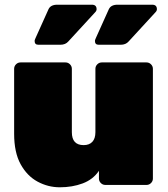

<svg xmlns="http://www.w3.org/2000/svg" viewBox="-20 -785 714 815"><path d="M234 10Q184 10 139.5 -14Q95 -38 67.5 -88Q40 -138 40 -217V-493Q40 -504 48 -512Q56 -520 67 -520H258Q269 -520 277 -512Q285 -504 285 -493V-224Q285 -169 335 -169Q359 -169 372 -183Q385 -197 385 -224V-493Q385 -504 393 -512Q401 -520 412 -520H602Q613 -520 621 -512Q629 -504 629 -493V-27Q629 -16 621 -8Q613 0 602 0H427Q416 0 408 -8Q400 -16 400 -27V-60Q375 -23 331 -6.5Q287 10 234 10ZM399 -595Q383 -595 383 -611Q383 -615 385 -619Q387 -623 388 -626L442 -746Q451 -765 479 -765H626Q646 -765 646 -746Q646 -739 640 -733L526 -609Q514 -595 492 -595ZM143 -595Q127 -595 127 -611Q127 -615 129 -619Q131 -623 132 -626L186 -746Q195 -765 223 -765H370Q390 -765 390 -746Q390 -739 384 -733L270 -609Q258 -595 236 -595Z"/></svg>

Font: Rubik Black
Style: Regular
Weight: 900
Designer: Hubert and Fischer
Foundry: Hubert and Fischer
Version: Version 2.300;gftools[0.9.30]